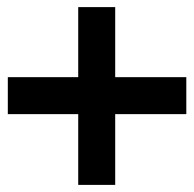

<svg xmlns="http://www.w3.org/2000/svg" viewBox="-20 -552 546 540"><path d="M2 -335H200V-532H304V-335H504V-231H304V-32H200V-231H2Z"/></svg>

Font: Panefresco 800wt
Style: Regular
Weight: 800
Designer: Campivisivi
Foundry: Campivisivi & Chank Co
Version: Version 1.001